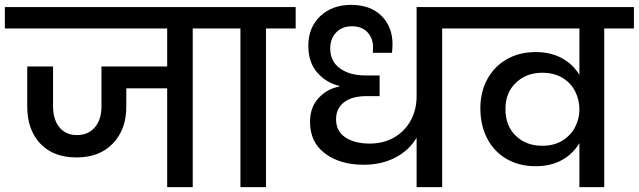

<svg xmlns="http://www.w3.org/2000/svg" viewBox="-44 -769 2625 789"><path d="M870 -652H748V0H643V-406H475V-330Q475 -237 420 -179.5Q365 -122 271 -122Q175 -122 121.5 -179Q68 -236 68 -330V-496H174V-332Q174 -278 200 -246Q226 -214 272 -214Q319 -214 346 -246Q373 -278 373 -332V-496H643V-652H-24V-740H870Z M944 0V-652H822V-740H1171V-652H1049V0Z M1893 -652H1773V0H1668V-203Q1637 -151 1580.5 -121.5Q1524 -92 1450 -92Q1354 -92 1292 -138Q1230 -184 1230 -268Q1230 -329 1266 -367Q1302 -405 1350 -413V-416Q1296 -429 1259.5 -471Q1223 -513 1223 -581Q1223 -656 1272 -702.5Q1321 -749 1399 -749Q1478 -749 1523.5 -704Q1569 -659 1569 -587Q1569 -574 1567 -552H1488L1489 -575Q1489 -612 1466 -636.5Q1443 -661 1402 -661Q1361 -661 1337 -635Q1313 -609 1313 -570Q1313 -517 1353 -488Q1393 -459 1458 -459H1516V-374H1462Q1402 -374 1369.5 -348.5Q1337 -323 1337 -279Q1337 -230 1375 -204.5Q1413 -179 1475 -179Q1531 -179 1574.5 -203.5Q1618 -228 1643 -272.5Q1668 -317 1668 -374V-740H1893Z M2561 -740V-652H2439V0H2337V-181Q2311 -137 2265.5 -111.5Q2220 -86 2157 -86Q2089 -86 2037.5 -116Q1986 -146 1958 -200Q1930 -254 1930 -324Q1930 -391 1958.5 -443.5Q1987 -496 2038.5 -525.5Q2090 -555 2157 -555Q2219 -555 2265 -530Q2311 -505 2337 -461V-652H1841V-740ZM2184 -170Q2234 -170 2268.5 -192Q2303 -214 2320 -248Q2337 -282 2337 -319V-320Q2337 -358 2320 -392.5Q2303 -427 2268.5 -448.5Q2234 -470 2184 -470Q2119 -470 2076 -429Q2033 -388 2033 -321Q2033 -252 2075.5 -211Q2118 -170 2184 -170Z"/></svg>

Font: Poppins Cyr Med
Style: Regular
Weight: 500
Designer: Ninad Kale (Devanagari), Jonny Pinhorn (Latin)
Foundry: Indian Type Foundry
Version: 4.004